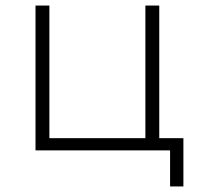

<svg xmlns="http://www.w3.org/2000/svg" viewBox="-20 -542 719 692"><path d="M108 0H593V130H641V-44H554V-522H504V-44H158V-522H108Z"/></svg>

Font: Chess Sans Light
Style: Regular
Weight: 300
Designer: Wolf Bōese
Foundry: Wolf Bōese
Version: Version 7.223;Glyphs 3.3 (3306)